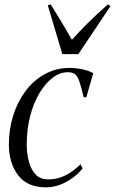

<svg xmlns="http://www.w3.org/2000/svg" viewBox="-20 -814 506 844"><path d="M182 9.5Q99.5 9.5 59.2 -44.2Q19 -98 19 -178.5Q19 -245.5 38 -306Q57 -366.5 92.2 -413.8Q127.5 -461 177 -488.2Q226.5 -515.5 287 -515.5Q312 -515.5 340.2 -509.8Q368.5 -504 390 -492.5L359.5 -386.5H348Q337 -432.5 328.8 -456.2Q320.5 -480 309.5 -488.2Q298.5 -496.5 278 -496.5Q243.5 -496.5 211.2 -472Q179 -447.5 153.2 -404.2Q127.5 -361 112.5 -303.2Q97.5 -245.5 97.5 -178.5Q97.5 -142.5 106 -107.2Q114.5 -72 135 -48.8Q155.5 -25.5 191.5 -25.5Q218 -25.5 241.8 -32.8Q265.5 -40 288.2 -54.8Q311 -69.5 334 -92L343 -73.5Q323.5 -49.5 297.5 -30.8Q271.5 -12 242 -1.2Q212.5 9.5 182 9.5ZM254 -576 190 -791 203 -794.5Q223 -762.5 246.2 -724.2Q269.5 -686 296 -639Q328.5 -675 366.5 -713Q404.5 -751 454 -794.5L466 -787.5L324.5 -576Z"/></svg>

Font: Merriweather 144pt Light
Style: Italic
Weight: 300
Italic angle: -7.8°
Version: Version 2.101